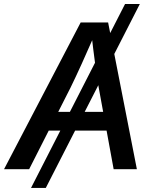

<svg xmlns="http://www.w3.org/2000/svg" viewBox="-42 -839 767 952"><path d="M651.4 -819.3 185.1 92.8H111.8L578.1 -819.3ZM-22 0 357.9 -727.5H494.1L636.7 0H521.5L447.3 -405.3Q439.5 -451.2 430.2 -519.3Q420.9 -587.4 410.2 -681.2H433.6Q394 -590.8 363.3 -522.9Q332.5 -455.1 308.1 -405.3L102.5 0ZM150.9 -191.4 166 -284.2H542.5L527.3 -191.4Z"/></svg>

Font: Inter 16pt Medium
Style: Italic
Weight: 500
Italic angle: -9.3988°
Version: Version 4.001;git-66647c0bb